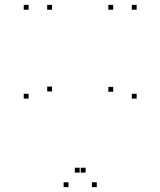

<svg xmlns="http://www.w3.org/2000/svg" viewBox="-20 -760 660 790"><path d="M378.2 10V-10H358.2V10ZM542.3 -354.2V-374.2H522.3V-354.2ZM542.3 -720V-740H522.3V-720ZM445.8 -720V-740H425.8V-720ZM445.8 -382.5V-402.5H425.8V-382.5ZM307.8 -49.8V-69.8H287.8V-49.8ZM332.2 -49.8V-69.8H312.2V-49.8ZM194.2 -383.8V-403.8H174.2V-383.8ZM194.2 -720V-740H174.2V-720ZM97.7 -720V-740H77.7V-720ZM97.7 -354.2V-374.2H77.7V-354.2ZM261.8 10V-10H241.8V10Z"/></svg>

Font: Monaspace Krypton Dots Var
Style: Regular
Weight: 400
Designer: Riley Cran and the Lettermatic Team
Version: Version 1.100 (Monaspace Krypton Dots)